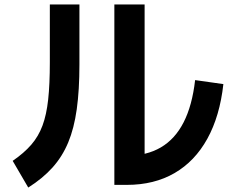

<svg xmlns="http://www.w3.org/2000/svg" viewBox="-20 -793 1040 863"><path d="M494 38V-773H630V-23L550 -93Q639 -93 703 -130.5Q767 -168 805.5 -243.5Q844 -319 857 -433L984 -415Q968 -271 912 -169.5Q856 -68 764.5 -15Q673 38 550 38ZM37 -70Q88 -105 120.5 -142.5Q153 -180 171 -228.5Q189 -277 196.5 -345.5Q204 -414 204 -513V-773H337V-503Q337 -388 325 -302Q313 -216 286.5 -152.5Q260 -89 216 -40Q172 9 107 50Z"/></svg>

Font: M PLUS 2 Thin
Style: Bold
Weight: 700
Version: Version 1.001